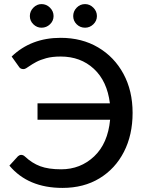

<svg xmlns="http://www.w3.org/2000/svg" viewBox="-20 -911 714 939"><path d="M285.5 8Q117.5 8 26 -101L68 -147Q75.5 -153.5 83.5 -153.5Q93.5 -153.5 102 -145.5Q136.5 -113 176.8 -98Q217 -83 279 -83Q373.5 -83 440.5 -146.2Q507.5 -209.5 518.5 -325.5H163.5V-405.5H517.5Q504 -514.5 439 -574.5Q374 -634.5 277 -634.5Q235.5 -634.5 206.2 -626.5Q177 -618.5 157 -607.8Q137 -597 123.5 -587.5Q114.5 -581 107.5 -577Q100.5 -573 94.5 -573Q79 -573 72 -585.5L37 -634.5Q132 -726 276.5 -726Q380.5 -726 459.8 -679.2Q539 -632.5 583.8 -549.8Q628.5 -467 628.5 -359Q628.5 -251 586 -168.2Q543.5 -85.5 466.5 -38.8Q389.5 8 285.5 8ZM183 -775.5Q160.5 -775.5 143.2 -792.2Q126 -809 126 -832.5Q126 -856 143.2 -873.5Q160.5 -891 183 -891Q207 -891 224.5 -873.5Q242 -856 242 -832.5Q242 -809 224.5 -792.2Q207 -775.5 183 -775.5ZM396 -775.5Q372 -775.5 355 -792.2Q338 -809 338 -832.5Q338 -856 355 -873.5Q372 -891 396 -891Q419 -891 436.5 -873.5Q454 -856 454 -832.5Q454 -809 436.5 -792.2Q419 -775.5 396 -775.5Z"/></svg>

Font: Verano Sans Medium
Style: Regular
Weight: 500
Designer: Lukasz Dziedzic with Adam Twardoch and Botio Nikoltchev
Foundry: tyPoland Lukasz Dziedzic
Version: Version 3.001;December 28, 2019;FontCreator 12.0.0.2547 64-b